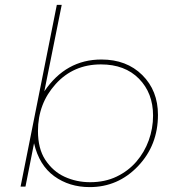

<svg xmlns="http://www.w3.org/2000/svg" viewBox="-20 -762 716 784"><path d="M346 2Q263 2 201.5 -42.5Q140 -87 119 -177L84 0H64L212 -742H232L161 -389Q249 -519 394 -519Q497 -519 561 -455.5Q625 -392 625 -293Q625 -169 543.5 -83.5Q462 2 346 2ZM348 -18Q408.5 -18 456 -40.8Q503.5 -63.5 536.8 -102Q570 -140.5 587.5 -189.2Q605 -238 605 -290Q605 -382 547.5 -440.5Q490 -499 392 -499Q280 -499 207.5 -419Q135 -339 135 -227Q135 -155.5 164.5 -110Q196 -62 244.2 -40Q292.5 -18 348 -18Z"/></svg>

Font: Argentum Sans Thin
Style: Italic
Weight: 100
Italic angle: -11°
Designer: Julieta Ulanovsky (font), Cristiano Sobral (main changes and remaster)
Foundry: Julieta Ulanovsky (font), Cristiano Sobral (main changes and remaster)
Version: Version 2.007;June 15, 2022;FontCreator 14.0.0.2814 64-bit; 